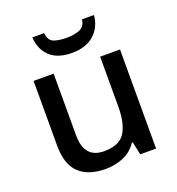

<svg xmlns="http://www.w3.org/2000/svg" viewBox="-137 -861 904 981"><g transform="rotate(-20 315.5 -370.0)"><path d="M548 -539V0H462L447 -71H442Q415 -29 369.5 -9.5Q324 10 272 10Q179 10 128.5 -37Q78 -84 78 -187V-539H187V-203Q187 -78 295 -78Q378 -78 409 -127Q440 -176 440 -268V-539ZM483 -750Q478 -686 433.5 -646Q389 -606 313 -606Q235 -606 193.5 -645Q152 -684 148 -750H212Q216 -709 243 -698.5Q270 -688 315 -688Q353 -688 383 -699.5Q413 -711 418 -750Z"/></g></svg>

Font: Noto Kufi Arabic Medium
Style: Regular
Weight: 500
Designer: Monotype Design Team, David Williams, Khaled Hosny
Foundry: Google LLC
Version: Version 2.109; ttfautohint (v1.8.4.7-5d5b)